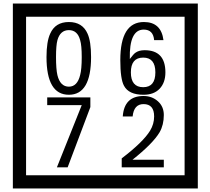

<svg xmlns="http://www.w3.org/2000/svg" viewBox="-20 -980 1195 1090"><path d="M1103 90H53V-960H1103ZM1028 15V-885H128V15ZM497 -656Q497 -442 371 -442Q244 -442 244 -656Q244 -744 265 -789Q294 -855 371 -855Q448 -855 477 -789Q497 -745 497 -656ZM444 -656Q444 -723 435 -752Q420 -809 371 -809Q322 -809 306 -752Q298 -723 298 -656Q298 -587 306 -553Q322 -488 371 -488Q419 -488 435 -554Q444 -587 444 -656ZM919 -569Q919 -511 886.5 -476.5Q854 -442 795 -442Q711 -442 684 -493Q663 -531 663 -639Q663 -855 797 -855Q895 -855 908 -752H855Q850 -812 796 -812Q713 -812 717 -645Q738 -673 748 -680Q768 -695 801 -695Q919 -695 919 -569ZM862 -569Q862 -653 793 -653Q723 -653 723 -569Q723 -485 793 -485Q862 -485 862 -569ZM493 -372 364 -30H303L444 -383H248V-427H493ZM910 -30H671V-81Q792 -173 832 -238Q855 -276 855 -319Q855 -389 795 -389Q740 -389 733 -319H677Q685 -435 795 -435Q843 -435 876.5 -405Q910 -375 910 -327Q910 -271 886 -229Q848 -165 732 -73H910Z"/></svg>

Font: Unicode BMP Fallback SIL
Style: Regular
Weight: 400
Foundry: NRSI, SIL International
Version: Version 5.1 Based on Unicode 5.1